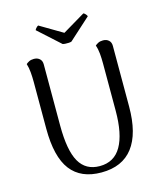

<svg xmlns="http://www.w3.org/2000/svg" viewBox="-128 -971 915 1079"><g transform="rotate(-15 329.0 -432.0)"><path d="M573 -658V-305Q573 -148 511.5 -67.5Q450 13 328 13Q209 13 150 -64Q91 -141 91 -305V-577Q91 -607 88.5 -634.5Q86 -662 79 -684Q85 -690 96.5 -696Q108 -702 125 -702Q145 -702 158 -690.5Q171 -679 171 -658V-302Q171 -157 209 -90.5Q247 -24 328 -24Q412 -24 453 -95Q494 -166 494 -302V-577Q494 -607 491.5 -634.5Q489 -662 481 -684Q487 -690 498.5 -696Q510 -702 527 -702Q547 -702 560 -690.5Q573 -679 573 -658ZM354 -741Q348 -739 338.5 -738.5Q329 -738 319 -738.5Q309 -739 303 -741L177 -855Q178 -860 185 -867.5Q192 -875 197 -877L329 -799L460 -877Q466 -875 472.5 -867.5Q479 -860 480 -855Z"/></g></svg>

Font: Arima
Style: Regular
Weight: 400
Designer: Joana Correia and Natanael Gama
Foundry: NDISCOVER
Version: Version 1.101;gftools[0.9.23]